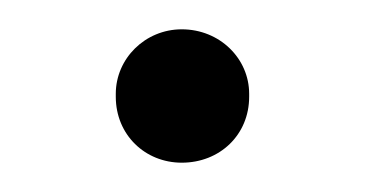

<svg xmlns="http://www.w3.org/2000/svg" viewBox="-20 -104 249 131"><path d="M104 7C130 7 150 -12 150 -38V-40C150 -64 130 -84 104 -84C79 -84 59 -64 59 -40V-38C59 -12 79 7 104 7Z"/></svg>

Font: Fixel Display Light
Style: Regular
Weight: 300
Designer: AlfaBravo + MacPaw
Foundry: Kyrylo Tkachov, Marchela Mozhyna, Serhii Makarenko, Maria Weinstein, Zakhar Kryvoshyya
Version: Version 1.211